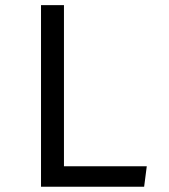

<svg xmlns="http://www.w3.org/2000/svg" viewBox="-20 -708 640 728"><path d="M135.5 0V-688.5H222.5V-77.5H536.5L526.5 0Z"/></svg>

Font: Fast_Mono
Style: Regular
Weight: 400
Monospace: yes
Designer: Carrois Corporate, Edenspiekermann AG, Nikita Prokopov
Foundry: Carrois Corporate, Edenspiekermann AG, Nikita Prokopov
Version: Version 5.002